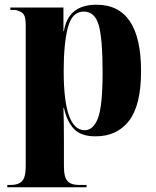

<svg xmlns="http://www.w3.org/2000/svg" viewBox="-20 -568 660 814"><path d="M11 226H347V216H312Q282 216 266.5 200Q251 184 251 137V40Q251 -4 250.5 -43.5Q250 -83 249 -111H251Q264 -52 294 -21Q324 10 385 10Q477 10 527.5 -56.5Q578 -123 578 -266Q578 -548 389 -548Q269 -548 251 -436H249V-536H24V-526H39Q53 -526 71 -516Q89 -506 89 -465V137Q89 184 73.5 200Q58 216 28 216H11ZM339 -16Q250 -16 250 -267Q250 -382 267.5 -450.5Q285 -519 335 -519Q382 -519 398.5 -461.5Q415 -404 415 -262Q415 -119 395.5 -67.5Q376 -16 339 -16Z"/></svg>

Font: Noto Serif Display SemiCondensed Extra
Style: Regular
Weight: 800
Width: 4
Designer: Monotype Design Team
Foundry: Monotype Imaging Inc.
Version: Version 1.900